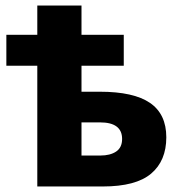

<svg xmlns="http://www.w3.org/2000/svg" viewBox="-20 -675 653 695"><path d="M275 -655V-549H428V-437H275V-343H341Q464 -343 523 -302.5Q582 -262 582 -178Q582 -93 527 -46.5Q472 0 352 0H115V-437H3V-549H115V-655ZM342 -232H275V-112H343Q379 -112 400.5 -126.5Q422 -141 422 -172Q422 -232 342 -232Z"/></svg>

Font: Noto Sans SemiCondensed ExtraBold
Style: Regular
Weight: 800
Width: 4
Designer: Monotype Design Team
Foundry: Monotype Imaging Inc.
Version: Version 2.013; ttfautohint (v1.8.4.7-5d5b)